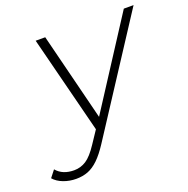

<svg xmlns="http://www.w3.org/2000/svg" viewBox="-236 -643 941 962"><g transform="rotate(-20 234.5 -162.0)"><path d="M10 198Q-25 198 -57 186Q-89 174 -108 152L-79 115Q-62 135 -38.5 144.5Q-15 154 15 154Q50 154 79.5 135Q109 116 143 64L187 -2L55 -522H106L223 -55L525 -522H577L187 77Q157 123 129.5 149.5Q102 176 73.5 187Q45 198 10 198Z"/></g></svg>

Font: Montserrat Thin Light
Style: Italic
Weight: 300
Italic angle: -11.3°
Version: Version 9.000